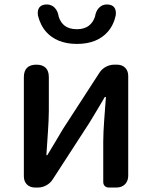

<svg xmlns="http://www.w3.org/2000/svg" viewBox="-20 -841 682 861"><path d="M555 -275V-501C555 -531 535 -551 505 -551H492C466 -551 440 -537 426 -515L262 -262C243 -229 212 -178 192 -145H188C192 -215 199 -288 199 -345V-495C199 -532 180 -551 143 -551C106 -551 87 -532 87 -495V-50C87 -20 107 0 137 0H150C176 0 202 -14 216 -36L380 -289C400 -321 430 -372 450 -406H455C450 -335 443 -262 443 -205V-25C443 -10 453 0 468 0H499H502C534 0 555 -21 555 -53ZM462 -697C481 -718 493 -744 499 -772C503 -803 490 -821 459 -821C429 -821 410 -796 406 -766C394 -732 370 -710 325 -710C278 -710 254 -732 243 -767C239 -797 220 -821 190 -821C159 -821 146 -803 150 -772C157 -744 169 -718 188 -697C217 -665 262 -644 325 -644C389 -644 433 -665 462 -697Z"/></svg>

Font: GenSenRounded2 TW M
Style: Regular
Weight: 500
Version: Version 2.100;PS 2.1;hotconv 16.6.51;makeotf.lib2.5.65220 DE